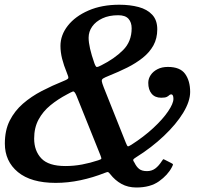

<svg xmlns="http://www.w3.org/2000/svg" viewBox="-20 -782 917 832"><path d="M678.5 -358.5Q695.5 -358.5 702.5 -362Q709.5 -365.5 713 -369.2Q716.5 -373 722 -373Q731.5 -373 731.5 -353.5Q731.5 -333.5 708.5 -299.5Q685.5 -265.5 644.2 -227.2Q603 -189 549 -154.5Q536.5 -146.5 533.5 -148.2Q530.5 -150 525 -164L429.5 -403.5Q422.5 -421.5 421.2 -429.5Q420 -437.5 427 -442Q434 -446.5 451.5 -453.5Q494 -470.5 531.5 -489.2Q569 -508 598.5 -531.5Q628 -555 644.8 -585.2Q661.5 -615.5 661.5 -655Q661.5 -694.5 639.8 -718Q618 -741.5 580.8 -751.5Q543.5 -761.5 497 -761.5Q421 -761.5 363.5 -736.5Q306 -711.5 274 -670.8Q242 -630 242 -583Q242 -556 249.2 -527.2Q256.5 -498.5 269.5 -467Q277.5 -448.5 276 -443.5Q274.5 -438.5 255.5 -431Q207 -411.5 161.2 -387.8Q115.5 -364 79.5 -332.8Q43.5 -301.5 22.2 -259.5Q1 -217.5 1 -160Q1 -83 57.8 -36.2Q114.5 10.5 221.5 10.5Q274.5 10.5 328.8 -1Q383 -12.5 434.5 -33Q445.5 -37.5 448.5 -36.2Q451.5 -35 457.5 -27.5Q478.5 -0.5 506.5 15Q534.5 30.5 571 30.5Q631.5 30.5 669.2 3.5Q707 -23.5 724.5 -57Q729 -65.5 729.5 -68.8Q730 -72 721 -76L694.5 -89.5Q688 -93 686.8 -91.5Q685.5 -90 682 -85Q668 -63 652.8 -51.8Q637.5 -40.5 617 -40.5Q595 -40.5 583.2 -49.8Q571.5 -59 563 -76.5Q556 -86 557.5 -90Q559 -94 569 -100Q637 -142.5 690.2 -193Q743.5 -243.5 773.8 -293.2Q804 -343 804 -383.5Q804 -431.5 782.2 -461.8Q760.5 -492 707.5 -492Q681.5 -492 662.5 -482.2Q643.5 -472.5 633 -456.8Q622.5 -441 622.5 -423Q622.5 -393.5 637 -376Q651.5 -358.5 678.5 -358.5ZM128 -181.5Q128 -228.5 147 -263.8Q166 -299 198.2 -325.5Q230.5 -352 270.5 -373Q288.5 -383 295.8 -385.5Q303 -388 311.5 -367L415 -109.5Q419.5 -98 419.2 -94.8Q419 -91.5 406 -87.5Q371.5 -76 335.8 -69.2Q300 -62.5 263.5 -62.5Q190.5 -62.5 159.2 -95.5Q128 -128.5 128 -181.5ZM550.5 -659.5Q550.5 -602 513.2 -564.8Q476 -527.5 419 -499Q404.5 -491.5 399.8 -491.5Q395 -491.5 389 -508Q364 -579 364 -618.5Q364 -645 379.5 -667Q395 -689 423.8 -702.5Q452.5 -716 492.5 -716Q523 -716 536.8 -700.5Q550.5 -685 550.5 -659.5Z"/></svg>

Font: Besley Medium
Style: Italic
Weight: 500
Italic angle: -13°
Designer: Owen Earl
Foundry: indestructible type*
Version: Version 2.001